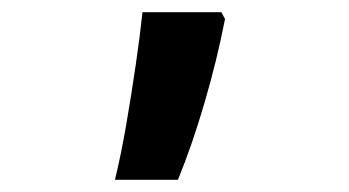

<svg xmlns="http://www.w3.org/2000/svg" viewBox="-20 -154 570 314"><path d="M168 140Q178 99 186.5 49.5Q195 0 202 -48Q209 -96 213 -134H342L348 -123Q335 -56 314.5 14Q294 84 271 140Z"/></svg>

Font: Noto Sans Mono Condensed
Style: Bold
Weight: 700
Width: 3
Designer: Monotype Design Team
Foundry: Monotype Imaging Inc.
Version: Version 2.014